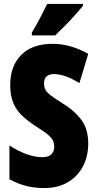

<svg xmlns="http://www.w3.org/2000/svg" viewBox="-20 -947 494 977"><path d="M429 -217Q429 -151 401.5 -99.5Q374 -48 324 -19Q274 10 205 10Q159 10 116.5 0Q74 -10 28 -35V-207Q70 -179 114 -163Q158 -147 195 -147Q227 -147 241.5 -162Q256 -177 256 -200Q256 -216 250.5 -229.5Q245 -243 226.5 -259.5Q208 -276 169 -300Q127 -327 96.5 -354.5Q66 -382 49 -420Q32 -458 32 -515Q32 -610 87.5 -667Q143 -724 249 -724Q338 -724 429 -673L384 -524Q310 -570 256 -570Q228 -570 216 -557Q204 -544 204 -524Q204 -505 210.5 -491.5Q217 -478 237 -462.5Q257 -447 297 -422Q362 -382 395.5 -335Q429 -288 429 -217ZM402 -917Q388 -900 364.5 -873.5Q341 -847 313.5 -819Q286 -791 261 -767H142V-781Q166 -821 185 -857.5Q204 -894 220 -927H402Z"/></svg>

Font: Noto Sans Tamil ExtraCondensed Black
Style: Regular
Weight: 900
Width: 2
Designer: Jelle Bosma - Monotype Design Team
Foundry: Monotype Imaging Inc.
Version: Version 2.004; ttfautohint (v1.8.4.7-5d5b)